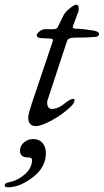

<svg xmlns="http://www.w3.org/2000/svg" viewBox="-71 -522 441 816"><path d="M124 129Q124 189 68.5 231.5Q13 274 -37 274Q-51 274 -51 266Q-51 256 -34 253Q5 245 35 218.5Q65 192 65 158Q65 147 47 147Q14 147 14 118Q14 98 30.5 83.5Q47 69 70 69Q95 69 109.5 85.5Q124 102 124 129ZM229 -68Q194 -35 149 -10.5Q104 14 82 14Q49 14 49 -23Q49 -36 63 -79L153 -346Q157 -358 143 -358L103 -360Q85 -361 85 -374Q85 -376 89.5 -381.5Q94 -387 102.5 -392.5Q111 -398 119 -398H155Q165 -398 169.5 -401Q174 -404 179 -416L199 -457Q207 -472 226 -487Q245 -502 253 -502Q263 -502 263.5 -488Q264 -474 261 -470L239 -411Q237 -405 240 -402.5Q243 -400 252 -400Q279 -400 327 -392Q350 -388 350 -377Q350 -366 331 -365Q301 -362 245 -362Q219 -362 214 -348L132 -99Q127 -85 131.5 -72Q136 -59 150 -59Q155 -59 160 -60Q165 -61 168.5 -62Q172 -63 177.5 -65.5Q183 -68 185.5 -69.5Q188 -71 194 -75Q200 -79 201.5 -80.5Q203 -82 210 -87Q217 -92 218 -93Q242 -108 246 -98Q246 -84 229 -68Z"/></svg>

Font: EB Garamond 12
Style: Italic
Weight: 400
Italic angle: -17°
Version: Version 0.016; ttfautohint (v1.8.4)